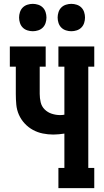

<svg xmlns="http://www.w3.org/2000/svg" viewBox="-20 -976 540 996"><path d="M283 0V-105H314V-283Q300 -281 285.5 -279.5Q271 -278 257 -278Q229 -278 202 -283.5Q175 -289 151 -302Q127 -315 108 -335.5Q89 -356 78 -381Q67 -406 64.5 -433.5Q62 -461 62 -489V-630H31V-735H217V-630H186V-489Q186 -467 191 -445.5Q196 -424 211.5 -408.5Q227 -393 248.5 -386Q270 -379 292 -379Q297 -379 303 -379.5Q309 -380 314 -381V-630H283V-735H469V-630H438V-105H469V0ZM350 -814Q336 -814 322 -818.5Q308 -823 298 -833Q288 -843 283.5 -857Q279 -871 279 -885Q279 -899 283.5 -913Q288 -927 298 -937Q308 -947 322 -951.5Q336 -956 350 -956Q364 -956 378 -951.5Q392 -947 402 -937Q412 -927 416.5 -913Q421 -899 421 -885Q421 -871 416.5 -857Q412 -843 402 -833Q392 -823 378 -818.5Q364 -814 350 -814ZM150 -814Q136 -814 122 -818.5Q108 -823 98 -833Q88 -843 83.5 -857Q79 -871 79 -885Q79 -899 83.5 -913Q88 -927 98 -937Q108 -947 122 -951.5Q136 -956 150 -956Q164 -956 178 -951.5Q192 -947 202 -937Q212 -927 216.5 -913Q221 -899 221 -885Q221 -871 216.5 -857Q212 -843 202 -833Q192 -823 178 -818.5Q164 -814 150 -814Z"/></svg>

Font: Iosevka Slab Extrabold
Style: Regular
Weight: 800
Monospace: yes
Designer: Belleve Invis
Foundry: Belleve Invis
Version: Version 11.1.1; ttfautohint (v1.8.3)